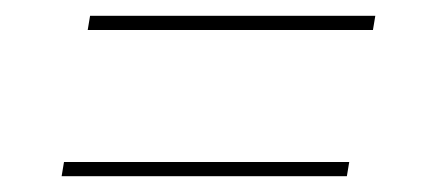

<svg xmlns="http://www.w3.org/2000/svg" viewBox="-20 -416 540 243"><path d="M91 -378 94 -396H455L452 -378ZM58 -193 61 -211H422L419 -193Z"/></svg>

Font: DM Sans 12pt Thin
Style: Italic
Weight: 250
Italic angle: -10°
Version: Version 4.004;gftools[0.9.30]